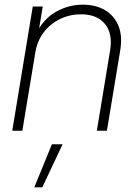

<svg xmlns="http://www.w3.org/2000/svg" viewBox="-20 -557 595 818"><path d="M130.9 -335.9 75.2 0H32.2L119.6 -529.3H162.1L142.1 -408.2L131.8 -409.2Q163.1 -475.1 217.3 -506.1Q271.5 -537.1 333 -537.1Q388.7 -537.1 428 -513.4Q467.3 -489.7 484.9 -446.3Q502.4 -402.8 492.2 -342.3L435.5 0H392.6L449.2 -342.8Q460.9 -414.1 427 -455.1Q393.1 -496.1 325.2 -496.1Q277.8 -496.1 236.6 -476.3Q195.3 -456.5 167.2 -420.4Q139.2 -384.3 130.9 -335.9ZM126 241.2 201.2 57.6H246.6L160.2 241.2Z"/></svg>

Font: Inter 24pt ExtraLight
Style: Italic
Weight: 250
Italic angle: -9.3988°
Version: Version 4.001;git-66647c0bb